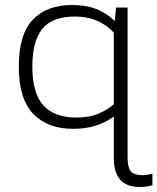

<svg xmlns="http://www.w3.org/2000/svg" viewBox="-20 -504 628 766"><path d="M537 242Q434 242 434 126V-39Q399 -14 360 -2Q321 10 271 10Q171 10 113 -49.5Q55 -109 55 -238Q55 -367 111 -425.5Q167 -484 267 -484Q322 -484 363 -468.5Q404 -453 438 -420L443 -474H489V124Q489 162 501 178.5Q513 195 551 195Q559 195 569.5 193Q580 191 588 189V235Q566 242 537 242ZM285 -35Q335 -35 370.5 -49.5Q406 -64 434 -88V-374Q374 -438 280 -438Q188 -438 148.5 -388.5Q109 -339 109 -238Q109 -132 153 -83.5Q197 -35 285 -35Z"/></svg>

Font: Kanit ExtraLight
Style: Regular
Weight: 275
Designer: Katatrad Team
Foundry: CadsonDemak
Version: Version 2.000; ttfautohint (v1.8.3)